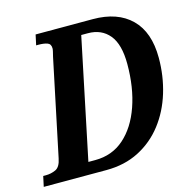

<svg xmlns="http://www.w3.org/2000/svg" viewBox="-126 -816 903 918"><g transform="rotate(-15 325.5 -357.0)"><path d="M-21 0 -10 -51H3Q29 -51 52 -61.5Q75 -72 83 -113L183 -590Q186 -602 188.5 -612.5Q191 -623 191 -629Q191 -651 174 -657Q157 -663 130 -663H119L130 -714H413Q535 -714 602.5 -647.5Q670 -581 670 -454Q670 -364 645 -282Q620 -200 571 -136.5Q522 -73 451 -36.5Q380 0 289 0ZM250 -60Q334 -60 393.5 -112.5Q453 -165 485 -256.5Q517 -348 517 -464Q517 -562 478.5 -608.5Q440 -655 373 -655H340L216 -60Z"/></g></svg>

Font: Noto Serif Condensed
Style: Bold Italic
Weight: 700
Width: 3
Italic angle: -12°
Designer: Monotype Design Team
Foundry: Monotype Imaging Inc.
Version: Version 2.014